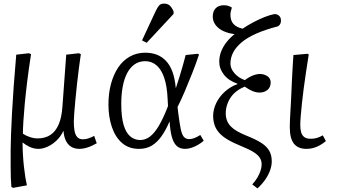

<svg xmlns="http://www.w3.org/2000/svg" viewBox="-20 -811 1868 1064"><path d="M53 230 43 225Q41 202 40 174.5Q39 147 39 109.5Q39 72 39 20Q39 -12 41 -64Q43 -116 46.5 -184Q50 -252 56 -334Q62 -416 70 -508L140 -516L152 -511Q139 -427 130.5 -357.5Q122 -288 117 -233.5Q112 -179 109.5 -138Q107 -97 107 -70Q121 -60 144 -52Q167 -44 188 -44Q230 -44 259 -63Q288 -82 305 -121Q322 -160 326 -221L347 -508L417 -516L428 -511Q423 -478 417.5 -435.5Q412 -393 407 -347.5Q402 -302 398 -259.5Q394 -217 391.5 -185Q389 -153 389 -138Q389 -108 393 -86Q397 -64 408 -51.5Q419 -39 439 -39Q455 -39 470 -44Q485 -49 502 -58L516 -17Q503 -10 490.5 -4Q478 2 465.5 6Q453 10 441.5 12Q430 14 420 14Q393 14 374 2Q355 -10 344.5 -32.5Q334 -55 332 -85H331Q315 -52 291 -30Q267 -8 241 3Q215 14 194 14Q167 14 143.5 2.5Q120 -9 106 -21H105Q105 10 107 44.5Q109 79 112.5 111.5Q116 144 120.5 171.5Q125 199 129 216Z M750 14Q694 14 656.5 -18.5Q619 -51 600 -107Q581 -163 581 -232Q581 -294 595 -346Q609 -398 635 -437Q661 -476 699.5 -497.5Q738 -519 785 -519Q819 -519 847.5 -508.5Q876 -498 898.5 -475Q921 -452 935 -415Q949 -378 954 -324H955Q966 -357 975.5 -388Q985 -419 993.5 -449Q1002 -479 1009 -506L1076 -513L1083 -509Q1066 -458 1045.5 -406Q1025 -354 1004.5 -306Q984 -258 964 -218L968 -183Q975 -128 981.5 -96.5Q988 -65 999 -52.5Q1010 -40 1029 -40Q1042 -40 1057.5 -46Q1073 -52 1090 -63L1109 -31Q1094 -18 1076.5 -8Q1059 2 1041 8Q1023 14 1006 14Q976 14 958.5 -3Q941 -20 932 -53.5Q923 -87 920 -137H919Q899 -90 875 -56Q851 -22 821 -4Q791 14 750 14ZM757 -35Q786 -35 811.5 -54.5Q837 -74 861.5 -116Q886 -158 911 -223L909 -261Q906 -332 890.5 -378.5Q875 -425 848 -448.5Q821 -472 785 -472Q751 -472 726 -454.5Q701 -437 684.5 -405.5Q668 -374 660 -330.5Q652 -287 652 -236Q652 -163 665 -119Q678 -75 702 -55Q726 -35 757 -35ZM793 -574 767 -587 842 -748Q853 -771 862 -781Q871 -791 889 -791Q909 -791 921 -780Q933 -769 942 -747V-734Z M1407 233 1378 211Q1396 191 1407 172Q1418 153 1424 134.5Q1430 116 1430 100Q1430 79 1419.5 63Q1409 47 1385.5 32Q1362 17 1320 0Q1273 -19 1242.5 -37Q1212 -55 1194.5 -75Q1177 -95 1169.5 -117Q1162 -139 1161 -166Q1161 -204 1178 -239.5Q1195 -275 1226 -303Q1257 -331 1296 -345V-347Q1247 -364 1221 -397Q1195 -430 1195 -469Q1195 -500 1206.5 -528Q1218 -556 1237.5 -580Q1257 -604 1280 -622Q1246 -626 1218.5 -638.5Q1191 -651 1175 -672Q1159 -693 1159 -719Q1159 -748 1175 -765Q1191 -782 1222 -782Q1235 -782 1246.5 -778Q1258 -774 1265 -769Q1261 -757 1259 -747.5Q1257 -738 1257 -729Q1257 -697 1273.5 -678.5Q1290 -660 1324 -652Q1356 -673 1387.5 -689.5Q1419 -706 1447.5 -717Q1476 -728 1496 -732Q1512 -735 1524.5 -725.5Q1537 -716 1537 -697Q1537 -690 1535 -683.5Q1533 -677 1529 -672.5Q1525 -668 1520 -665Q1450 -647 1399.5 -624.5Q1349 -602 1318 -575.5Q1287 -549 1272 -520Q1257 -491 1257 -458Q1257 -431 1279.5 -405Q1302 -379 1337 -367Q1361 -385 1382 -393Q1403 -401 1421 -401Q1443 -401 1461.5 -389Q1480 -377 1480 -354Q1480 -327 1462 -312.5Q1444 -298 1419 -298Q1400 -298 1380 -306Q1360 -314 1336 -331Q1310 -320 1290.5 -305Q1271 -290 1258 -270.5Q1245 -251 1238 -228.5Q1231 -206 1231 -182Q1231 -161 1238 -143Q1245 -125 1259 -110.5Q1273 -96 1294 -84Q1315 -72 1344 -60Q1395 -40 1426 -20.5Q1457 -1 1471.5 23.5Q1486 48 1486 84Q1486 107 1476.5 133.5Q1467 160 1449 185.5Q1431 211 1407 233Z M1679 14Q1655 14 1638 7Q1621 0 1609.5 -14Q1598 -28 1592 -50.5Q1586 -73 1586 -104Q1586 -109 1586 -116.5Q1586 -124 1586.5 -134.5Q1587 -145 1587.5 -158.5Q1588 -172 1589 -188Q1590 -204 1591 -222Q1592 -240 1593 -260Q1594 -280 1595 -302.5Q1596 -325 1597 -349Q1598 -373 1599.5 -398.5Q1601 -424 1602.5 -451Q1604 -478 1606 -506L1684 -513L1691 -509Q1683 -460 1676 -412.5Q1669 -365 1663 -320.5Q1657 -276 1653 -236.5Q1649 -197 1646.5 -167Q1644 -137 1644 -118Q1644 -96 1648.5 -79Q1653 -62 1665.5 -52Q1678 -42 1701 -42Q1721 -42 1736 -46.5Q1751 -51 1769 -61L1786 -29Q1770 -16 1753.5 -6.5Q1737 3 1718.5 8.5Q1700 14 1679 14Z"/></svg>

Font: Literata Light
Style: Italic
Weight: 300
Italic angle: -2°
Designer: Latin by Veronika Burian and Jose Scaglione. Greek by Irene Vlachou. Cyrillic by Vera Evstafieva
Foundry: TypeTogether
Version: Version 3.103;gftools[0.9.29]